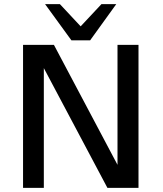

<svg xmlns="http://www.w3.org/2000/svg" viewBox="-20 -913 791 933"><path d="M199 -893H271L372 -785L473 -893H545L418 -717H327ZM92 0V-695H242L551 -112V-695H653V0H502L193 -582V0Z"/></svg>

Font: Coval
Style: Medium
Weight: 500
Foundry: Context Ltd
Version: Version 001.000